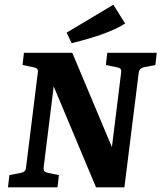

<svg xmlns="http://www.w3.org/2000/svg" viewBox="-20 -798 688 818"><path d="M14 0 20 -52 67 -61Q78 -63 84 -68Q90 -73 91 -85L141 -488Q143 -501 137.5 -505.5Q132 -510 120 -512L76 -521L82 -573H288L472 -135L452 -133L496 -488Q498 -501 492.5 -505.5Q487 -510 475 -512L431 -521L437 -573H648L642 -521L595 -512Q585 -510 579 -505Q573 -500 571 -488L510 0H389L192 -470L214 -472L166 -85Q165 -72 170 -67.5Q175 -63 187 -61L231 -52L225 0ZM285 -614 264 -659 463 -778 513 -698Q486 -680 446.5 -664Q407 -648 364.5 -635.5Q322 -623 285 -614Z"/></svg>

Font: Rasa
Style: Italic
Weight: 400
Italic angle: -7.10001°
Designer: Anna Giedrys (Yrsa+Rasa design), David Brezina (Yrsa art-direction, Rasa art-direction, design)
Foundry: Rosetta Type Foundry
Version: Version 2.004